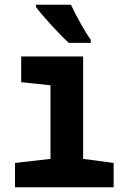

<svg xmlns="http://www.w3.org/2000/svg" viewBox="-20 -786 540 806"><path d="M269 -606H361V-619C338 -650 297 -724 278 -766H131V-757C157 -720 233 -638 269 -606ZM43 0H457V-102L329 -119V-549H69V-441L192 -428V-119L43 -102Z"/></svg>

Font: Noto Sans Mono ExtraCondensed ExtraBold
Style: Regular
Weight: 800
Width: 2
Designer: Monotype Design Team
Foundry: Monotype Imaging Inc.
Version: Version 2.014